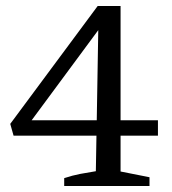

<svg xmlns="http://www.w3.org/2000/svg" viewBox="-20 -617 572 637"><path d="M193 0V-26Q220 -35 246 -40Q272 -45 298 -49L300 -167H25L14 -206L304 -597H380V-218H504V-167H380V-48L476 -29V0ZM85 -218H301L306 -517Z"/></svg>

Font: Piazzolla
Style: Regular
Weight: 400
Designer: Juan Pablo del Peral
Foundry: Huerta Tipografica
Version: Version 1.330